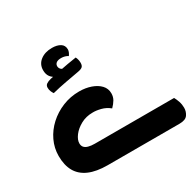

<svg xmlns="http://www.w3.org/2000/svg" viewBox="-164 -962 1175 1149"><g transform="rotate(-30 423.0 -387.5)"><path d="M266 0Q189 0 138.5 -22Q88 -44 63.5 -87Q39 -130 39 -194Q39 -249 62.5 -298.5Q86 -348 127.5 -386Q169 -424 223 -446Q277 -468 338 -468Q382 -468 419 -455Q456 -442 478 -418.5Q500 -395 500 -362Q500 -338 489 -319Q478 -300 459 -281Q432 -303 400 -311Q368 -319 344 -318Q299 -318 262.5 -298Q226 -278 205 -250Q184 -222 184 -198Q184 -181 193 -170.5Q202 -160 220 -155Q238 -150 263 -150H811Q820 -134 827 -113Q834 -92 834 -69Q834 -43 819 -21.5Q804 0 762 0ZM327 -775Q362 -775 384 -761.5Q406 -748 406 -720Q406 -710 401.5 -700Q397 -690 391 -682Q382 -688 370 -691.5Q358 -695 345 -695Q322 -695 311 -686.5Q300 -678 300 -664Q300 -653 307.5 -644Q315 -635 330 -632L262 -614Q241 -622 228 -639.5Q215 -657 215 -685Q215 -726 246.5 -750.5Q278 -775 327 -775ZM422 -654Q427 -645 429.5 -633.5Q432 -622 432 -612Q432 -594 423.5 -585.5Q415 -577 392 -573Q348 -565 298.5 -556Q249 -547 202 -535Q196 -543 191 -555Q186 -567 186 -581Q186 -597 197.5 -605Q209 -613 229 -618Q261 -625 294.5 -631.5Q328 -638 360.5 -644Q393 -650 422 -654Z"/></g></svg>

Font: Baloo Bhaijaan 2
Style: Bold
Weight: 700
Designer: Sanskriti Dholi, Noopur Datye and Ek Type
Foundry: Ek Type
Version: Version 1.701